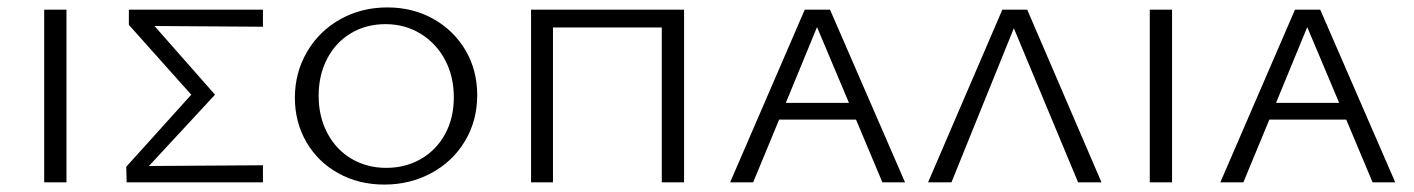

<svg xmlns="http://www.w3.org/2000/svg" viewBox="-20 -491 3808 517"><path d="M99 -465H159V0H99Z M688 -419 396 -421 559 -236 381 -44 688 -46V0H321L320 -42L495 -236L327 -424V-465H688Z M774 -228Q774 -295 806.5 -351Q839 -407 896 -439Q953 -471 1023 -471Q1092 -471 1147 -440Q1202 -409 1233.5 -355.5Q1265 -302 1265 -235Q1265 -166 1232 -111Q1199 -56 1141.5 -25Q1084 6 1015 6Q946 6 891 -24.5Q836 -55 805 -108.5Q774 -162 774 -228ZM1202 -229Q1202 -286 1178 -330.5Q1154 -375 1112 -400.5Q1070 -426 1018 -426Q966 -426 925 -401.5Q884 -377 861 -333Q838 -289 838 -233Q838 -177 861.5 -132.5Q885 -88 926.5 -63.5Q968 -39 1020 -39Q1072 -39 1113.5 -63Q1155 -87 1178.5 -130Q1202 -173 1202 -229Z M1822 0H1762V-417H1469V0H1410V-465H1822Z M2285 -169H2078L2008 0H1946L2147 -465H2215L2417 0H2356ZM2266 -214 2180 -418 2096 -214Z M2883 0 2710 -415 2542 0H2479L2679 -465H2746L2946 0Z M3076 -465H3136V0H3076Z M3605 -169H3398L3328 0H3266L3467 -465H3535L3737 0H3676ZM3586 -214 3500 -418 3416 -214Z"/></svg>

Font: Ysabeau SC Semilight
Style: Regular
Weight: 300
Designer: Christian Thalmann (Catharsis Fonts)
Version: Version 0.003